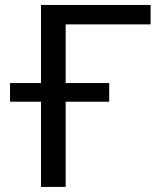

<svg xmlns="http://www.w3.org/2000/svg" viewBox="-20 -736 629 756"><path d="M238.5 -640V-409H410V-335.5H238.5V0H141.5V-335.5H19.5V-409H141.5V-716.5H573V-640Z"/></svg>

Font: Lato-Regular
Style: Regular
Weight: 400
Designer: Lukasz Dziedzic with Adam Twardoch and Botio Nikoltchev
Foundry: tyPoland Lukasz Dziedzic
Version: Version 2.015; 2015-08-06; http://www.latofonts.com/